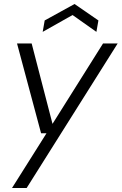

<svg xmlns="http://www.w3.org/2000/svg" viewBox="-20 -718 607 958"><path d="M40 220 212 -53H185L65 -501H138L242 -100L494 -501H567L113 220ZM193 -559 203 -616 352 -698 471 -616 461 -559 342 -643Z"/></svg>

Font: DM Sans 18pt Light
Style: Italic
Weight: 300
Italic angle: -10°
Designer: Colophon Foundry, Jonny Pinhorn
Foundry: Colophon Foundry
Version: Version 4.004;gftools[0.9.30]